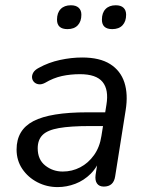

<svg xmlns="http://www.w3.org/2000/svg" viewBox="-20 -719 579 747"><path d="M204.2 8.9Q161.9 8.9 125.4 -10Q89 -28.9 66.7 -61.8Q44.5 -94.8 44.5 -137.3Q44.5 -213.8 110.2 -247.9Q175.9 -282 319.5 -282H400L391.7 -228.6H330.8Q253.8 -228.6 209.2 -220.7Q164.7 -212.9 145.7 -193.9Q126.7 -174.9 126.7 -142.1Q126.7 -98.1 156.1 -74.9Q185.4 -51.6 224.2 -51.6Q260.4 -51.6 292 -68Q323.5 -84.4 345.8 -115.5Q368 -146.6 374.6 -190.1L394.1 -311.7Q403.7 -369.8 379.1 -400.1Q354.5 -430.4 291.1 -430.4Q254.3 -430.4 221 -423.2Q187.6 -415.9 155.1 -396.6Q141.9 -389.7 130.9 -391.1Q119.9 -392.5 112.8 -399.5Q105.7 -406.6 104.7 -416.6Q103.7 -426.6 109.7 -436.9Q115.8 -447.2 130.9 -455Q169.2 -476.2 213.3 -485.7Q257.5 -495.3 299.6 -495.3Q368 -495.3 408.5 -469.7Q449 -444.2 464 -398.2Q478.9 -352.1 468.9 -290.3L428.1 -33.3Q422.3 6.9 383.9 6.9Q365.9 6.9 357.5 -5Q349 -16.9 351.9 -38.7L364.5 -119.8L373.1 -110.4Q359.7 -69.8 333.1 -43.2Q306.5 -16.7 272.9 -3.9Q239.3 8.9 204.2 8.9ZM416.7 -605.7Q376.5 -605.7 376.5 -642.6Q376.5 -669.2 390.7 -683.8Q404.9 -698.5 430.4 -698.5Q450.1 -698.5 460.4 -688.9Q470.7 -679.3 470.7 -661.6Q470.7 -635.6 456.7 -620.7Q442.7 -605.7 416.7 -605.7ZM242.6 -605.7Q201.8 -605.7 201.8 -642.6Q201.8 -669.2 216.1 -683.8Q230.3 -698.5 255.8 -698.5Q275.5 -698.5 286 -688.9Q296.6 -679.3 296.6 -661.6Q296.6 -635.6 282.6 -620.7Q268.6 -605.7 242.6 -605.7Z"/></svg>

Font: Nunito Variable Extra Light
Style: Italic
Weight: 200
Italic angle: -9°
Designer: Vernon Adams
Foundry: Vernon Adams
Version: Version 3.602